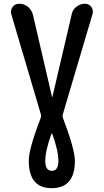

<svg xmlns="http://www.w3.org/2000/svg" viewBox="-20 -750 540 1000"><path d="M248 -53.7Q215.8 35.2 215.8 87.9Q215.8 139.6 250 139.6Q284.2 139.6 284.2 87.9Q284.2 35.2 252 -53.7Q252 -54.7 250 -54.7Q248 -54.7 248 -53.7ZM192.4 -156.2 39.1 -674.8Q33.2 -696.3 45.4 -713.4Q57.6 -730.5 80.1 -730.5Q105.5 -730.5 125 -714.8Q144.5 -699.2 151.4 -673.8L251 -245.1Q251 -244.1 252 -244.1Q252.9 -244.1 252.9 -245.1L353.5 -675.8Q358.4 -700.2 378.4 -715.3Q398.4 -730.5 421.9 -730.5Q443.4 -730.5 455.6 -713.9Q467.8 -697.3 461.9 -676.8L307.6 -156.2Q303.7 -144.5 308.6 -133.8Q369.1 25.4 370.1 87.9Q370.1 229.5 250 230Q129.9 230.5 129.9 87.9Q129.9 24.4 191.4 -133.8Q195.3 -144.5 192.4 -156.2Z"/></svg>

Font: Rounded-X Mgen+ 1mn medium
Style: Regular
Weight: 500
Designer: [Source Han Sans]
Ryoko NISHIZUKA  (kana & ideographs); Paul D. Hunt (Latin, Greek & Cyrillic); Wenlong ZHANG  (bopomofo
Version: Version 1.059.20150602